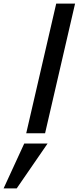

<svg xmlns="http://www.w3.org/2000/svg" viewBox="-63 -742 438 1069"><path d="M188 0 355 -722H250L83 0ZM202 57H72L-43 307H30Z"/></svg>

Font: Perun Medium Italic
Style: Regular
Weight: 500
Italic angle: -12°
Foundry: Copyright (c) Stefan Peev, Context Ltd, 2016
Version: Version 1.026